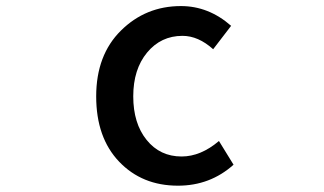

<svg xmlns="http://www.w3.org/2000/svg" viewBox="-20 -584 1040 617"><path d="M551.8 12.7Q436.5 12.7 362.8 -64.5Q289.1 -141.6 289.1 -274.4Q289.1 -407.2 368.7 -485.8Q448.2 -564.5 561.5 -564.5Q650.4 -564.5 722.7 -501L665 -425.8Q617.2 -468.8 566.4 -468.8Q497.1 -468.8 452.6 -415Q408.2 -361.3 408.2 -274.4Q408.2 -187.5 451.2 -134.3Q494.1 -81.1 563.5 -81.1Q625 -81.1 683.6 -130.9L730.5 -54.7Q655.3 12.7 551.8 12.7Z"/></svg>

Font: Gen Shin Gothic Monospace Medium
Style: Regular
Weight: 500
Designer: [Source Han Sans]
Ryoko NISHIZUKA  (kana & ideographs); Paul D. Hunt (Latin, Greek & Cyrillic); Wenlong ZHANG  (bopomofo
Version: Version 1.002.20150607